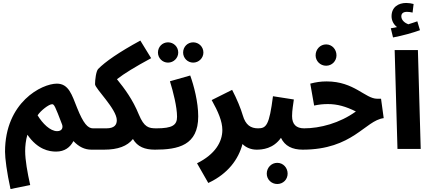

<svg xmlns="http://www.w3.org/2000/svg" viewBox="-20 -1006 2918 1297"><path d="M184 244C165 160 150 74 150 14C150 -19 154 -58 165 -96C235 5 312 18 359 18C417 18 454 -11 476 -53C514 -13 553 5 598 5C646 5 675 -26 675 -69C675 -107 652 -139 608 -139C573 -139 543 -172 501 -277C466 -364 445 -441 364 -441C263 -441 14 -316 14 19C14 62 26 158 51 271ZM332 -302C346 -302 352 -289 399 -166C407 -146 401 -120 366 -120C319 -120 267 -172 234 -227C255 -259 310 -302 332 -302Z M1027 5C1075 5 1104 -26 1104 -69C1104 -107 1081 -139 1037 -139C984 -139 954 -146 918 -232C877 -333 822 -407 770 -471C820 -510 892 -554 1001 -613L928 -732C783 -653 691 -589 643 -540C629 -525 622 -467 622 -437C622 -408 769 -269 769 -194C769 -164 754 -139 698 -139H606L597 5H683C777 5 840 -19 878 -67C909 -14 959 5 1027 5Z M1285 -583C1323 -583 1354 -614 1354 -651C1354 -690 1323 -720 1285 -720C1247 -720 1217 -690 1217 -651C1217 -614 1247 -583 1285 -583ZM1115 -583C1153 -583 1184 -614 1184 -651C1184 -690 1153 -720 1115 -720C1077 -720 1047 -690 1047 -651C1047 -614 1077 -583 1115 -583ZM1026 5C1184 5 1319 -24 1319 -220C1319 -316 1290 -427 1265 -496L1128 -457C1150 -386 1176 -284 1176 -217C1176 -161 1145 -139 1036 -139Z M1714 5C1762 5 1791 -24 1791 -69C1791 -107 1768 -139 1724 -139C1674 -139 1639 -161 1620 -227C1607 -272 1580 -338 1548 -399L1410 -330C1453 -253 1482 -187 1482 -128C1482 -48 1434 36 1311 97L1387 230C1520 168 1591 70 1618 -33C1642 -9 1676 5 1714 5Z M2102 -69C2102 -107 2079 -139 2035 -139C1981 -139 1953 -166 1953 -222C1953 -260 1961 -304 1965 -334L1824 -356C1799 -160 1779 -139 1723 -139L1713 5C1752 5 1826 -1 1878 -75C1904 -20 1954 5 2025 5C2074 5 2102 -24 2102 -69ZM1853 237C1893 237 1923 206 1923 167C1923 127 1893 94 1853 94C1813 94 1782 127 1782 167C1782 206 1813 237 1853 237Z M2183 -562C2223 -562 2253 -594 2253 -632C2253 -673 2223 -706 2183 -706C2143 -706 2112 -673 2112 -632C2112 -594 2143 -562 2183 -562ZM2024 5C2364 5 2446 -192 2572 -208L2554 -339H2528C2447 -339 2373 -456 2187 -456C2146 -456 2114 -451 2076 -441L2102 -293C2136 -300 2162 -303 2195 -303C2258 -303 2316 -287 2384 -253C2275 -174 2142 -139 2033 -139Z M2817 -802 2799 -862C2780 -855 2760 -849 2738 -842C2717 -850 2691 -868 2691 -896C2691 -914 2703 -926 2729 -926C2742 -926 2755 -924 2767 -921L2774 -979C2761 -983 2741 -986 2724 -986C2671 -986 2625 -958 2625 -896C2625 -865 2641 -839 2662 -823C2651 -820 2638 -818 2620 -815L2635 -753C2700 -765 2770 -785 2817 -802ZM2665 0H2822L2803 -668H2646Z"/></svg>

Font: Noto Sans Arabic UI ExtraCondensed Extra
Style: Regular
Weight: 800
Width: 3
Designer: Nadine Chahine - Monotype Design Team
Foundry: Monotype Imaging Inc.
Version: Version 1.900